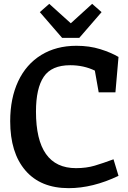

<svg xmlns="http://www.w3.org/2000/svg" viewBox="-20 -968 665 998"><path d="M33 -338Q33 -457 74.5 -545.5Q116 -634 194 -682Q272 -730 377 -730Q445 -730 501 -712.5Q557 -695 596 -672L580 -488H493L473 -601Q415 -629 345 -629Q248 -629 207.5 -569Q167 -509 167 -388Q167 -94 375 -94Q429 -94 472.5 -107Q516 -120 570 -140L596 -54Q462 10 337 10Q191 10 112 -82Q33 -174 33 -338ZM508 -905 392 -771H303L187 -905L236 -948L348 -847L459 -948Z"/></svg>

Font: Enriqueta SemiBold
Style: Regular
Weight: 600
Designer: Viviana Monsalve, Gustavo Ibarra
Foundry: 72Puntos
Version: Version 2.000